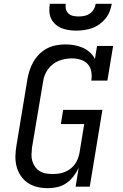

<svg xmlns="http://www.w3.org/2000/svg" viewBox="-20 -975 640 1003"><path d="M229 8Q201 8 174 1.5Q147 -5 125.5 -19.5Q104 -34 89 -56Q74 -78 67 -104Q60 -130 60.5 -158.5Q61 -187 66 -215L123 -560Q127 -584 134.5 -607Q142 -630 154.5 -652Q167 -674 185.5 -692.5Q204 -711 226.5 -722.5Q249 -734 273.5 -738.5Q298 -743 321 -743Q345 -743 368 -739Q391 -735 411.5 -726Q432 -717 449 -702Q466 -687 476 -667L487 -735H571L541 -554H457Q461 -577 457 -600.5Q453 -624 438.5 -640Q424 -656 401.5 -663Q379 -670 356 -670Q339 -670 321.5 -667Q304 -664 287.5 -657.5Q271 -651 256 -639.5Q241 -628 230.5 -613Q220 -598 213.5 -581.5Q207 -565 205 -548L147 -203Q145 -185 144.5 -167Q144 -149 149 -133Q154 -117 163.5 -103.5Q173 -90 187.5 -81Q202 -72 219 -69Q236 -66 254 -66Q270 -66 286 -68Q302 -70 317 -76Q332 -82 346 -92Q360 -102 370 -115.5Q380 -129 386 -144.5Q392 -160 395 -175L420 -327H298L310 -401H515L449 0H375L391 -98Q380 -75 363.5 -53.5Q347 -32 325.5 -17.5Q304 -3 279 2.5Q254 8 229 8ZM379 -815Q359 -815 339 -818Q319 -821 301.5 -828Q284 -835 269.5 -848Q255 -861 247 -878Q239 -895 238 -915Q237 -935 240 -955H324Q321 -941 324.5 -927Q328 -913 338 -904Q348 -895 362 -892Q376 -889 391 -889Q406 -889 421 -892Q436 -895 449 -904Q462 -913 470 -926.5Q478 -940 480 -955H564Q560 -934 552.5 -914.5Q545 -895 531 -878Q517 -861 499 -848Q481 -835 460.5 -828Q440 -821 419.5 -818Q399 -815 379 -815Z"/></svg>

Font: Iosevka Slab Extended Oblique
Style: Regular
Weight: 400
Width: 7
Italic angle: -9°
Monospace: yes
Designer: Belleve Invis
Foundry: Belleve Invis
Version: Version 11.1.0; ttfautohint (v1.8.3)